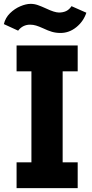

<svg xmlns="http://www.w3.org/2000/svg" viewBox="-31 -976 478 996"><path d="M372 -606H294V-134H372V0H55V-134H132V-606H55V-740H372ZM193 -829Q171 -839 156 -843.5Q141 -848 125 -848Q87 -848 63 -817L-11 -851Q-3 -884 21 -907.5Q45 -931 74.5 -943.5Q104 -956 128 -956Q147 -956 165.5 -949.5Q184 -943 208 -932Q252 -911 275 -911Q296 -911 312 -918.5Q328 -926 340 -944L417 -910Q402 -865 365 -835Q328 -805 283 -805Q259 -805 238.5 -811Q218 -817 193 -829Z"/></svg>

Font: Arvo
Style: Bold
Weight: 700
Designer: Anton Koovit (Cyrillic Expansion: Cyreal)
Foundry: Anton Koovit, Yassin Baggar
Version: Version 3.000